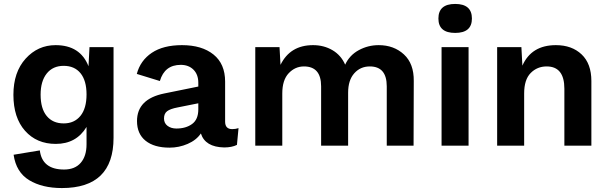

<svg xmlns="http://www.w3.org/2000/svg" viewBox="-20 -739 3089 974"><path d="M294 215Q194 215 128 175Q62 135 49 46L182 24Q194 121 305 121Q360 121 389.5 87Q419 53 419 -7V-95Q367 -9 263 -9Q166 -9 107 -75.5Q48 -142 48 -258Q48 -373 110 -441.5Q172 -510 262 -510Q387 -510 429 -403L434 -500H556V-40Q556 215 294 215ZM303 -113Q357 -113 388 -151Q419 -189 419 -260Q419 -330 388.5 -367.5Q358 -405 303 -405Q248 -405 217 -366Q186 -327 186 -259Q186 -188 217 -150.5Q248 -113 303 -113Z M1158 -84Q1175 -84 1190 -89L1182 -4Q1156 9 1117 9Q1021 7 999 -62Q976 -28 932 -9Q888 10 840 10Q762 10 718.5 -25Q675 -60 675 -125Q675 -237 814 -265L986 -300V-319Q986 -361 961.5 -385.5Q937 -410 897 -410Q815 -410 791 -328L674 -364Q692 -432 750 -471Q808 -510 903 -510Q1004 -510 1063 -462.5Q1122 -415 1122 -325V-122Q1122 -84 1158 -84ZM875 -87Q923 -87 954.5 -110Q986 -133 986 -184V-215L881 -194Q844 -187 828 -175Q812 -163 812 -138Q812 -114 830 -100.5Q848 -87 875 -87Z M1275 0V-500H1398L1403 -410Q1452 -510 1568 -510Q1623 -510 1666.5 -484.5Q1710 -459 1731 -411Q1753 -459 1800 -484.5Q1847 -510 1901 -510Q1978 -510 2029 -463Q2080 -416 2079 -328L2078 0H1942V-301Q1942 -402 1856 -402Q1808 -402 1777 -367Q1746 -332 1746 -269V0H1609V-301Q1609 -402 1522 -402Q1477 -402 1444.5 -367.5Q1412 -333 1412 -265V0Z M2204 -645Q2204 -719 2289 -719Q2374 -719 2374 -645Q2374 -572 2289 -572Q2204 -572 2204 -645ZM2357 -500V0H2220V-500Z M2800 -510Q2881 -510 2930.5 -463Q2980 -416 2980 -328V0H2843V-289Q2843 -402 2753 -402Q2705 -402 2672 -368.5Q2639 -335 2639 -265V0H2502V-500H2625L2630 -406Q2676 -510 2800 -510Z"/></svg>

Font: Elaine Sans SemiBold
Style: Regular
Weight: 600
Designer: Wei Huang
Foundry: Wei Huang
Version: Version 2.001;December 24, 2019;FontCreator 12.0.0.2547 64-b